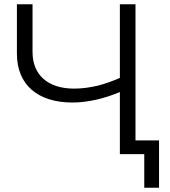

<svg xmlns="http://www.w3.org/2000/svg" viewBox="-20 -720 795 897"><path d="M654 0V157H723V-64H613V-700H540V-356C506 -341 472 -329 438 -320C399 -311 362 -306 326 -306C205 -306 132 -369 132 -477V-700H59V-469C59 -325 155 -241 319 -241C356 -241 394 -246 433 -255C468 -263 504 -275 540 -290V0Z"/></svg>

Font: Montserrat Z
Style: Regular
Weight: 400
Designer: Julieta Ulanovsky
Foundry: Julieta Ulanovsky
Version: Version 8.000